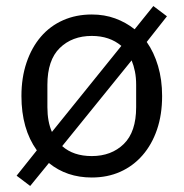

<svg xmlns="http://www.w3.org/2000/svg" viewBox="-20 -576 608 636"><path d="M35 6 102 -78Q51 -149 51 -258Q51 -319 68 -369Q85 -419 115.5 -454.5Q146 -490 189 -509Q232 -528 284 -528Q326 -528 361.5 -515Q397 -502 426 -479L488 -556L533 -522L466 -437Q490 -403 503.5 -357.5Q517 -312 517 -258Q517 -196 500 -146.5Q483 -97 452 -61.5Q421 -26 378.5 -7Q336 12 284 12Q201 12 142 -36L80 40ZM284 -59Q349 -59 390 -99Q431 -139 431 -221V-295Q431 -319 427 -339Q423 -359 416 -376L186 -92Q223 -59 284 -59ZM137 -221Q137 -173 152 -139L382 -424Q343 -457 284 -457Q219 -457 178 -417Q137 -377 137 -295Z"/></svg>

Font: IBM Plex Sans Hebrew
Style: Regular
Weight: 400
Designer: Mike Abbink, Paul van der Laan, Pieter van Rosmalen, Yanek Iontef
Foundry: Bold Monday
Version: Version 1.2